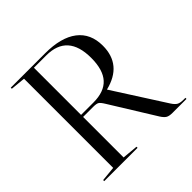

<svg xmlns="http://www.w3.org/2000/svg" viewBox="-177 -846 1002 1002"><g transform="rotate(-45 323.5 -345.0)"><path d="M40 -8 122 -16V-674L40 -682V-690H293Q411 -690 473 -642.5Q535 -595 535 -505Q535 -364 388 -328L571 -42Q584 -22 596.5 -15Q609 -8 633 -8H647V0H544Q520 0 508 -7Q496 -14 483 -34L330 -281Q316 -304 306.5 -309.5Q297 -315 273 -315H199V-16L286 -8V0H40ZM199 -330H290Q370 -330 408.5 -372.5Q447 -415 447 -503Q447 -678 290 -678H199Z"/></g></svg>

Font: Libre Caslon Display
Style: Regular
Weight: 400
Designer: Pablo Impallari, Rodrigo Fuenzalida
Foundry: Pablo Impallari, Rodrigo Fuenzalida
Version: Version 1.002